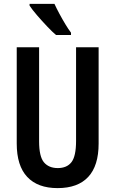

<svg xmlns="http://www.w3.org/2000/svg" viewBox="-20 -1008 593 987"><path d="M487 -270Q487 -156 433.5 -98.5Q380 -41 276 -41Q174 -41 120 -98.5Q66 -156 66 -270V-765H181V-282Q181 -203 206 -173.5Q231 -144 277 -144Q324 -144 347.5 -174.5Q371 -205 371 -283V-765H487ZM260 -988Q270 -966 285 -938Q300 -910 316 -883.5Q332 -857 345 -840V-828H268Q249 -844 222 -872.5Q195 -901 170 -930Q145 -959 132 -979V-988Z"/></svg>

Font: Noto Sans Tamil UI ExtraCondensed SemiBold
Style: Regular
Weight: 600
Width: 2
Designer: Jelle Bosma - Monotype Design Team
Foundry: Monotype Imaging Inc.
Version: Version 2.004; ttfautohint (v1.8.4.7-5d5b)